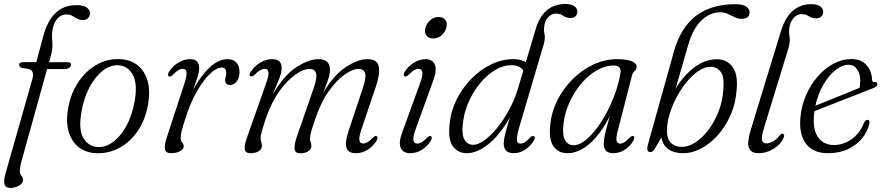

<svg xmlns="http://www.w3.org/2000/svg" viewBox="-32 -740 4315 938"><path d="M61.5 -422.5Q61.5 -436.5 81 -436.5H145.5L178.5 -559.5Q198 -636.5 238.5 -675.8Q279 -715 343.5 -715Q376.5 -715 392 -703.2Q407.5 -691.5 407.5 -675.5Q407.5 -661 398.2 -651.5Q389 -642 372.5 -642Q357.5 -642 345.5 -648.8Q333.5 -655.5 321.2 -662.5Q309 -669.5 293 -669.5Q269 -669.5 251.8 -652.5Q234.5 -635.5 227.5 -607.5Q219.5 -578 223.2 -542.2Q227 -506.5 217.5 -471.5L207.5 -436H298.5Q315 -436 315 -424.5Q315 -414.5 305.5 -408.5Q296 -402.5 282 -402.5H198L72.5 49.5Q65 76.5 65 95.5Q65 110.5 72.8 118.8Q80.5 127 80.5 139.5Q80.5 155 61.2 166.5Q42 178 18 178Q-4 178 -9.8 160.8Q-15.5 143.5 -4.5 106L126.5 -355.5Q133.5 -380 124.5 -392.5Q115.5 -405 79 -407Q61.5 -411.5 61.5 -422.5Z M554 -451Q631 -448 669.8 -388.2Q708.5 -328.5 691.5 -230Q678.5 -156 641.8 -101.5Q605 -47 552.2 -18.2Q499.5 10.5 439 8.5Q390 7 354.5 -19.5Q319 -46 304 -94.8Q289 -143.5 301 -211.5Q313.5 -282.5 349.8 -337.5Q386 -392.5 439 -423.2Q492 -454 554 -451ZM447.5 -21.5Q484.5 -20 520.8 -46.8Q557 -73.5 584.8 -123.5Q612.5 -173.5 625 -241.5Q641.5 -330 617 -374.2Q592.5 -418.5 546.5 -421Q508 -423.5 471.2 -395.5Q434.5 -367.5 406.8 -316.5Q379 -265.5 367 -199.5Q350 -108.5 375 -66Q400 -23.5 447.5 -21.5Z M794.5 -366.5Q783.5 -370.5 792.5 -387Q809.5 -415.5 837.8 -433.2Q866 -451 896 -451Q941 -451 941 -408Q941 -388.5 932.5 -361.5Q924 -334.5 912 -301.5Q948.5 -370 992.2 -410.5Q1036 -451 1079 -451Q1108.5 -451 1123.5 -433.5Q1138.5 -416 1138 -387Q1137.5 -358.5 1124.2 -341.8Q1111 -325 1092.5 -325Q1068 -325 1068 -348Q1068 -357 1070.5 -365.5Q1073 -374 1073 -384.5Q1073 -410 1051.5 -410Q1026.5 -410 994.2 -379.8Q962 -349.5 929.5 -292.8Q897 -236 872 -156Q860.5 -120.5 855.5 -101Q850.5 -81.5 850.5 -66.5Q850.5 -51.5 858 -43.5Q865.5 -35.5 865.5 -25.5Q865.5 -11.5 847.8 -1.5Q830 8.5 803.5 8.5Q778 8.5 773.8 -10.8Q769.5 -30 784.5 -74L867 -325.5Q881.5 -369 879.2 -386.5Q877 -404 860.5 -404Q851 -404 839.8 -397.5Q828.5 -391 812 -374Q801 -363.5 794.5 -366.5Z M1418 -71.5 1501 -311Q1518.5 -363 1511.8 -383.2Q1505 -403.5 1480 -403.5Q1451.5 -403.5 1412 -376.2Q1372.5 -349 1333.5 -295.2Q1294.5 -241.5 1267 -162Q1251 -114 1246 -95Q1241 -76 1241 -65Q1241 -54.5 1244.2 -46.2Q1247.5 -38 1247.5 -27Q1247.5 -11 1231.8 -1.2Q1216 8.5 1190.5 8.5Q1166.5 8.5 1163.8 -11.2Q1161 -31 1176.5 -73.5L1267 -330Q1282 -371 1279.5 -387.5Q1277 -404 1261 -404Q1251 -404 1239 -397.2Q1227 -390.5 1211 -374Q1199.5 -364 1193 -367Q1182 -372 1192.5 -388.5Q1211 -417 1239.2 -434Q1267.5 -451 1296.5 -451Q1344 -451 1344 -408.5Q1344 -385 1331.5 -354.5Q1319 -324 1300.5 -277.5Q1353.5 -371 1414.8 -411Q1476 -451 1523 -451Q1581.5 -451 1580 -397Q1579.5 -377 1570.8 -351Q1562 -325 1547 -286.5Q1597.5 -372.5 1656.8 -411.8Q1716 -451 1763 -451Q1813 -451 1818.8 -412.8Q1824.5 -374.5 1803.5 -314.5L1735.5 -113.5Q1721 -71.5 1723.8 -55.2Q1726.5 -39 1741.5 -39Q1751.5 -39 1763 -45.2Q1774.5 -51.5 1790.5 -68Q1801.5 -78.5 1807.5 -75Q1817 -70.5 1808 -53Q1791 -25.5 1764.2 -8.5Q1737.5 8.5 1706.5 8.5Q1668.5 8.5 1660.5 -18.8Q1652.5 -46 1670 -97.5L1741 -311Q1758.5 -362 1751.5 -382.8Q1744.5 -403.5 1720 -403.5Q1692 -403.5 1652.8 -376.5Q1613.5 -349.5 1574 -294.2Q1534.5 -239 1506.5 -154Q1492 -111.5 1487.2 -93.2Q1482.5 -75 1482.5 -65Q1482.5 -54 1486 -45.8Q1489.5 -37.5 1489 -26.5Q1489 -10.5 1473.8 -0.8Q1458.5 9 1434.5 9Q1409 9 1407.2 -13Q1405.5 -35 1418 -71.5Z M2085 -552Q2064.5 -552 2053.5 -564.2Q2042.5 -576.5 2044.5 -594.5Q2046.5 -616.5 2065.2 -636.8Q2084 -657 2110.5 -657Q2131.5 -657 2142 -644.8Q2152.5 -632.5 2150 -614Q2148 -591 2129.5 -571.5Q2111 -552 2085 -552ZM1999 -110Q1984.5 -70.5 1987.8 -54.5Q1991 -38.5 2006.5 -38.5Q2016 -38.5 2027.5 -44.8Q2039 -51 2054.5 -67.5Q2066 -78.5 2072.5 -75Q2082.5 -70 2072.5 -52.5Q2055.5 -24.5 2028.8 -8Q2002 8.5 1971.5 8.5Q1937.5 8.5 1925.8 -17.2Q1914 -43 1933.5 -95L2018.5 -328.5Q2034 -370 2031.2 -387Q2028.5 -404 2012 -404Q2002.5 -404 1991 -397.2Q1979.5 -390.5 1963.5 -374Q1952 -363.5 1945.5 -367Q1935 -372 1945 -389Q1963 -417.5 1990.8 -434.2Q2018.5 -451 2047 -451Q2080 -451 2092 -425Q2104 -399 2084 -345Z M2576 -53.5Q2559.5 -25.5 2533 -8.5Q2506.5 8.5 2477.5 8.5Q2429 8.5 2429 -40Q2429 -56 2435.5 -83.2Q2442 -110.5 2459.5 -167.5Q2410 -80 2354.2 -35.8Q2298.5 8.5 2248.5 8.5Q2205 8.5 2180.5 -25.2Q2156 -59 2164.5 -133Q2170 -195.5 2198 -252.5Q2226 -309.5 2269.8 -354.2Q2313.5 -399 2366.8 -425Q2420 -451 2476 -451Q2513.5 -451 2537 -436.5L2585 -598Q2621.5 -720.5 2730.5 -720.5Q2759.5 -720.5 2774 -709.8Q2788.5 -699 2788.5 -684.5Q2788.5 -670.5 2780 -661.2Q2771.5 -652 2755.5 -652Q2736 -652 2720.2 -662.8Q2704.5 -673.5 2683.5 -673.5Q2662.5 -673.5 2646.8 -657Q2631 -640.5 2627.5 -616.5Q2623.5 -594 2628.2 -573.5Q2633 -553 2623.5 -520.5L2507 -126.5Q2492.5 -78 2493.2 -58.2Q2494 -38.5 2511 -38.5Q2520.5 -38.5 2531.8 -45Q2543 -51.5 2558 -68Q2569 -79 2576 -75Q2585 -70.5 2576 -53.5ZM2229 -131.5Q2223 -81 2237.8 -56.8Q2252.5 -32.5 2280 -32.5Q2304 -32.5 2334.8 -54.8Q2365.5 -77 2397 -115.5Q2428.5 -154 2455.2 -203.5Q2482 -253 2498.5 -307.5L2524.5 -395Q2516 -408 2502.2 -414.8Q2488.5 -421.5 2466.5 -421.5Q2426 -421.5 2386 -397.2Q2346 -373 2312 -331.5Q2278 -290 2255.8 -238.2Q2233.5 -186.5 2229 -131.5Z M2987.5 -107Q2977 -68 2980 -53.2Q2983 -38.5 2997 -38.5Q3007.5 -38.5 3018.2 -45Q3029 -51.5 3044.5 -68Q3055.5 -78.5 3062 -75.5Q3071.5 -71 3062.5 -53.5Q3046.5 -25 3020 -8.2Q2993.5 8.5 2963.5 8.5Q2917.5 8.5 2917.5 -38Q2917.5 -55.5 2923.5 -83.8Q2929.5 -112 2948 -173.5Q2902.5 -85 2849 -38.2Q2795.5 8.5 2740.5 8.5Q2695.5 8.5 2671.8 -25.5Q2648 -59.5 2656.5 -133Q2662.5 -194 2691.2 -251Q2720 -308 2765.5 -353.2Q2811 -398.5 2867 -424.8Q2923 -451 2984 -451Q3030.5 -451 3054.8 -440.5Q3079 -430 3078.5 -413.5Q3077.5 -401 3068.5 -393.2Q3059.5 -385.5 3056 -373ZM2721 -135.5Q2714 -80.5 2728.5 -55.5Q2743 -30.5 2770 -30.5Q2801.5 -30.5 2837.2 -62.2Q2873 -94 2906.2 -146Q2939.5 -198 2964.5 -260.5Q2989.5 -323 2999.5 -384Q3004.5 -420 2966 -420Q2925 -420 2884.2 -396.8Q2843.5 -373.5 2809 -333.2Q2774.5 -293 2751 -242Q2727.5 -191 2721 -135.5Z M3330.5 -521.5 3268.5 -306.5Q3306.5 -370.5 3359.8 -410.5Q3413 -450.5 3470 -450.5Q3519.5 -450.5 3546.5 -413.5Q3573.5 -376.5 3567 -304.5Q3563 -238.5 3538.8 -181.8Q3514.5 -125 3477 -82.2Q3439.5 -39.5 3395 -15.5Q3350.5 8.5 3305.5 8.5Q3261.5 8.5 3234 -10.8Q3206.5 -30 3199 -68.5L3165.5 -11Q3156.5 3.5 3145 3Q3135 3 3131.5 -5.8Q3128 -14.5 3134.5 -37.5L3260.5 -489Q3294 -607 3369 -663.2Q3444 -719.5 3559.5 -719.5Q3596 -719.5 3613 -708.2Q3630 -697 3630 -681Q3630 -648 3590.5 -648Q3573.5 -648 3557.2 -656Q3541 -664 3524 -672Q3507 -680 3488 -680Q3436 -680 3394.8 -640.2Q3353.5 -600.5 3330.5 -521.5ZM3439.5 -413.5Q3404 -413 3367.5 -384Q3331 -355 3299.8 -308.8Q3268.5 -262.5 3248.5 -210Q3228.5 -157.5 3226.5 -110.5Q3224 -65 3244 -43.8Q3264 -22.5 3299 -22.5Q3332 -22.5 3366 -44.8Q3400 -67 3429.2 -105.8Q3458.5 -144.5 3478.2 -194.5Q3498 -244.5 3501.5 -299.5Q3508 -363 3489.5 -388.2Q3471 -413.5 3439.5 -413.5Z M3931.5 -719.5Q3961 -719.5 3975.2 -708.8Q3989.5 -698 3989.5 -683Q3989.5 -669 3980.8 -659.8Q3972 -650.5 3954.5 -650.5Q3934.5 -650.5 3919.2 -660.8Q3904 -671 3882.5 -671Q3862 -671 3845.5 -652.5Q3829 -634 3825 -608.5Q3821 -584.5 3825.2 -560.8Q3829.5 -537 3819 -502L3701.5 -118.5Q3687 -71 3690.8 -55.2Q3694.5 -39.5 3712.5 -39.5Q3727.5 -39.5 3745 -49.5Q3762.5 -59.5 3778.5 -80Q3786 -88.5 3792.5 -86.5Q3803.5 -83 3796 -66.5Q3782 -34.5 3747.5 -13Q3713 8.5 3674.5 8.5Q3636.5 8.5 3626.8 -17.8Q3617 -44 3635 -103L3783 -587Q3804 -655.5 3841.2 -687.5Q3878.5 -719.5 3931.5 -719.5Z M4215 -135.5Q4207 -98.5 4180.8 -65.5Q4154.5 -32.5 4112 -12Q4069.5 8.5 4012.5 8.5Q3942 8.5 3906.8 -36.2Q3871.5 -81 3878 -161Q3882 -219 3904.2 -271.2Q3926.5 -323.5 3961 -364.2Q3995.5 -405 4038.5 -428.2Q4081.5 -451.5 4127 -451.5Q4176 -451.5 4201.5 -422Q4227 -392.5 4228.5 -350Q4229.5 -337.5 4241 -339Q4253.5 -341 4254.5 -330Q4255.5 -317.5 4235 -310Q4212.5 -301 4174.5 -286Q4136.5 -271 4093.2 -254.2Q4050 -237.5 4011 -222Q3972 -206.5 3947 -197Q3945.5 -187 3944.5 -177.5Q3938.5 -104.5 3965.8 -68Q3993 -31.5 4042 -31.5Q4086 -31.5 4126.5 -58.5Q4167 -85.5 4189.5 -141Q4197.5 -155 4206.5 -154.5Q4218.5 -154 4215 -135.5ZM4113.5 -423.5Q4082 -423.5 4049.2 -397.2Q4016.5 -371 3990.2 -326Q3964 -281 3951.5 -223.5Q3979 -234.5 4018.8 -250.5Q4058.5 -266.5 4098.5 -282.8Q4138.5 -299 4167.5 -311Q4170.5 -325 4170.5 -347Q4170.5 -380.5 4155 -402Q4139.5 -423.5 4113.5 -423.5Z"/></svg>

Font: Fraunces 72pt S050 Light
Style: Italic
Weight: 300
Italic angle: -16°
Version: Version 1.000; ttfautohint (v1.8.3)